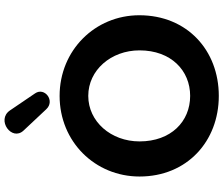

<svg xmlns="http://www.w3.org/2000/svg" viewBox="-88 -869 967 831"><g transform="rotate(-90 395.5 -453.5)"><path d="M396 10C593 10 745 -127 745 -334C745 -526 593 -679 396 -679C198 -679 47 -526 47 -333C47 -128 199 10 396 10ZM396 -114C285 -114 199 -197 199 -333C199 -457 285 -555 396 -555C507 -555 593 -457 593 -333C593 -197 506 -114 396 -114ZM246 -835 338 -737C375 -697 435 -744 407 -785L333 -894C292 -954 198 -886 246 -835Z"/></g></svg>

Font: SN Pro
Style: Bold
Weight: 700
Designer: Tobias Whetton
Foundry: Supernotes
Version: Version 1.003;Glyphs 3.3 (3324)